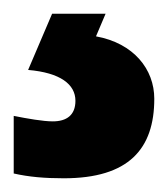

<svg xmlns="http://www.w3.org/2000/svg" viewBox="-66 -71 245 280"><path d="M159 73C159 30 129 -8 74 -18L88 -51H10L-25 31C22 35 44 52 44 76C44 97 31 106 11 106C-3 106 -26 102 -46 98V182C-24 187 -1 189 27 189C122 189 159 146 159 73Z"/></svg>

Font: Noto Sans Tamil UI ExtraCondensed ExtraBold
Style: Regular
Weight: 800
Width: 2
Designer: Jelle Bosma - Monotype Design Team
Foundry: Monotype Imaging Inc.
Version: Version 2.004